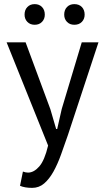

<svg xmlns="http://www.w3.org/2000/svg" viewBox="-20 -705 506 930"><path d="M12 0ZM224 -176 252 -80H257L279 -177L376 -500H457L309 -51Q292 -2 275.5 44Q259 90 239 126Q219 162 194 183.5Q169 205 136 205Q100 205 77 195L91 126Q104 131 116 131Q144 131 170 101.5Q196 72 213 0L12 -500H104ZM99 -634Q99 -657 112.5 -671Q126 -685 148 -685Q170 -685 183.5 -671Q197 -657 197 -634Q197 -613 183.5 -599Q170 -585 148 -585Q126 -585 112.5 -599Q99 -613 99 -634ZM291 -634Q291 -657 304.5 -671Q318 -685 340 -685Q363 -685 376.5 -671Q390 -657 390 -634Q390 -613 376.5 -599Q363 -585 340 -585Q318 -585 304.5 -599Q291 -613 291 -634Z"/></svg>

Font: PT Sans
Style: Regular
Weight: 400
Version: Version 2.003W OFL; ttfautohint (v1.6)